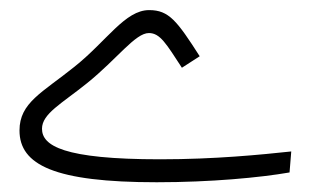

<svg xmlns="http://www.w3.org/2000/svg" viewBox="-20 -363 626 384"><path d="M293.5 1.5C401.4 1.5 500 -7.8 559.1 -18.1L562.5 -60.1C502.4 -53.7 410.2 -44.4 300.3 -44.4C106 -44.4 64 -71.8 64 -105.5C64 -135.7 103.5 -155.8 154.3 -196.8C214.8 -245.6 250.5 -296.9 277.8 -296.9C300.3 -296.9 312.5 -275.4 343.8 -227.5L379.4 -250.5C334 -321.3 317.9 -342.8 278.3 -342.8C230 -342.8 193.8 -281.2 128.9 -229.5C64.5 -177.7 19 -157.7 19 -102.1C19 -33.2 88.9 1.5 293.5 1.5Z"/></svg>

Font: Cascadia Mono PL ExtraLight
Style: Regular
Weight: 200
Monospace: yes
Designer: Aaron Bell
Foundry: Saja Typeworks
Version: Version 2404.023